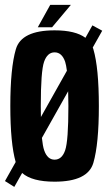

<svg xmlns="http://www.w3.org/2000/svg" viewBox="-25 -726 436 772"><path d="M-5 2 38 -74.5Q16.5 -150 16.5 -299.5Q16.5 -452.5 38.8 -528.2Q61 -604 194.5 -604Q278.5 -604 318.5 -574L346.5 -624L386 -602.5L348 -535Q349.5 -531.5 350.5 -528Q372.5 -452.5 372.5 -299.5Q372.5 -147.5 350.5 -71.5Q328.5 4.5 194.5 4.5Q103.5 4.5 64 -30.5L32.5 25.5ZM194.5 -84Q224 -84 237 -121.8Q250 -159.5 250 -299.5Q250 -332 249 -359L143.5 -171.5Q147 -138 152.5 -122Q165.5 -84 194.5 -84ZM139.5 -255.5 244 -441.5Q241 -465 237 -477.5Q224 -515.5 194.5 -515.5Q165.5 -515.5 152.2 -477.5Q139 -439.5 139 -299.5Q139 -276 139.5 -255.5ZM127 -616.5 177 -706.5H260L184.5 -616.5Z"/></svg>

Font: Anybody Condensed SemiBold
Style: Regular
Weight: 600
Width: 3
Designer: Tyler Finck
Foundry: Etcetera Type Company
Version: Version 1.010; ttfautohint (v1.8.3) -l 8 -r 50 -G 200 -x 14 